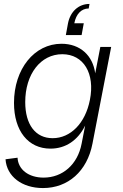

<svg xmlns="http://www.w3.org/2000/svg" viewBox="-20 -738 623 974"><path d="M198 216C325 216 422 131 449 -9L544 -500H489L463 -366C451 -456 387 -516 292 -516C154 -516 51 -388 51 -216C51 -74 123 16 236 16C313 16 375 -26 412 -101L394 -9C374 96 298 163 201 163C125 163 72 122 69 62L8 70C14 157 91 216 198 216ZM247 -37C160 -37 108 -106 108 -220C108 -362 186 -463 296 -463C404 -463 463 -365 436 -231C413 -113 338 -37 247 -37ZM430 -695 434 -718C379 -718 337 -680 325 -620L314 -560H394L405 -620H357C366 -667 393 -695 430 -695Z"/></svg>

Font: Uncut Sans Light Italic
Style: Regular
Weight: 300
Italic angle: -11°
Designer: Kasper Nordkvist
Foundry: UNCUT.wtf
Version: Version 1.304;Glyphs 3.2 (3246)